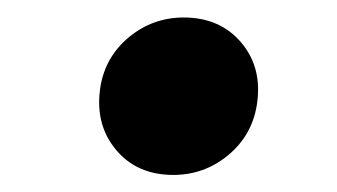

<svg xmlns="http://www.w3.org/2000/svg" viewBox="-20 -457 395 225"><path d="M183.1 -252Q140.1 -252 115.5 -282Q90.8 -312 97.7 -355.5Q103.5 -390.6 131.3 -413.6Q159.2 -436.5 195.3 -436.5Q238.3 -436.5 263.2 -406.5Q288.1 -376.5 280.8 -333Q274.9 -297.9 247.1 -274.9Q219.2 -252 183.1 -252Z"/></svg>

Font: Inter Extra Bold
Style: Italic
Weight: 800
Italic angle: -9.39999°
Designer: Rasmus Andersson
Foundry: rsms
Version: Version 4.000;git-3c8e0fc